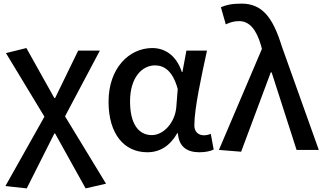

<svg xmlns="http://www.w3.org/2000/svg" viewBox="-20 -830 1791 1063"><path d="M128 213 281 -91H285L454 213L567 187L340 -186L533 -550H413L285 -287H281L126 -564L13 -536L226 -184L10 200Z M796 13C865 13 921 -22 961 -92H965C970 -18 1015 13 1084 13C1120 13 1146 6 1163 -2L1147 -89C1135 -84 1122 -81 1110 -81C1079 -81 1056 -99 1056 -136C1056 -231 1096 -411 1126 -550H1012L990 -431H987C955 -527 890 -564 823 -564C696 -564 581 -454 581 -267C581 -87 668 13 796 13ZM821 -82C745 -82 700 -147 700 -269C700 -403 768 -468 838 -468C887 -468 936 -440 964 -337L956 -236C949 -152 886 -82 821 -82Z M1315 10 1479 -429H1484L1622 0H1745L1540 -574C1491 -733 1432 -810 1317 -810C1262 -810 1231 -802 1203 -790L1230 -695C1252 -705 1272 -713 1304 -713C1361 -713 1399 -667 1425 -579L1430 -559L1192 0Z"/></svg>

Font: Kinto Sans Med
Style: Regular
Weight: 500
Designer: Authors: Ryoko NISHIZUKA  (kana & ideographs); Paul D. Hunt (Latin, Greek & Cyrillic); Wenlong ZHANG  (bopomofo); Sandol
Foundry: Adobe Systems Incorporated, ookami Inc.
Version: Version 0.001